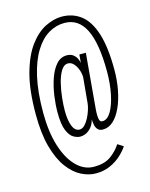

<svg xmlns="http://www.w3.org/2000/svg" viewBox="-110 -779 674 861"><g transform="rotate(-15 227.0 -348.5)"><path d="M228 11Q194.5 11 160.2 -6.5Q126 -24 97.8 -62.2Q69.5 -100.5 52.2 -162.8Q35 -225 35 -314.5Q35 -427.5 56 -503.2Q77 -579 110.8 -624Q144.5 -669 184 -688.5Q223.5 -708 260 -708Q311 -708 348.8 -679Q386.5 -650 407 -586Q427.5 -522 427.5 -416.5Q427.5 -368.5 419.2 -324.5Q411 -280.5 395.2 -245.8Q379.5 -211 357.8 -191Q336 -171 309 -171Q293.5 -171 285.5 -179.8Q277.5 -188.5 274.8 -201.5Q272 -214.5 272 -228Q264.5 -199 245.2 -182.8Q226 -166.5 202.5 -166.5Q189 -166.5 172.2 -175.8Q155.5 -185 143.5 -213.2Q131.5 -241.5 131.5 -297.5Q131.5 -333 137.2 -374Q143 -415 155.5 -451.5Q168 -488 188.2 -511.2Q208.5 -534.5 237.5 -534.5Q256 -534.5 267.2 -525.5Q278.5 -516.5 283.8 -504.8Q289 -493 290 -484.5L293.5 -523.5H323.5L301 -266.5Q300.5 -260 300.2 -253.8Q300 -247.5 300 -242Q300 -228 303 -217.8Q306 -207.5 316.5 -207.5Q339.5 -207.5 356.8 -236.8Q374 -266 383.8 -313.8Q393.5 -361.5 393.5 -417.5Q393.5 -547.5 361.8 -612.5Q330 -677.5 264.5 -677.5Q225.5 -677.5 190.2 -656.5Q155 -635.5 127.8 -591.2Q100.5 -547 84.8 -478.2Q69 -409.5 69 -313.5Q69 -225.5 89.2 -159.5Q109.5 -93.5 145.5 -56.8Q181.5 -20 228 -20Q275.5 -20 304.8 -40.5Q334 -61 353.5 -91L379.5 -74Q367 -55 345.5 -35.2Q324 -15.5 294.5 -2.2Q265 11 228 11ZM208 -198Q221 -198 232 -209.5Q243 -221 251.8 -238Q260.5 -255 266 -272.5Q271.5 -290 272.5 -302L283.5 -420Q283.5 -437.5 277 -455.5Q270.5 -473.5 259.2 -485.8Q248 -498 233.5 -498Q214.5 -498 201.2 -476.5Q188 -455 180 -422.5Q172 -390 168.5 -355.8Q165 -321.5 165 -296Q165 -252 175.8 -225Q186.5 -198 208 -198Z"/></g></svg>

Font: Imbue Thin 10pt Thin
Style: Regular
Weight: 250
Version: Version 1.102